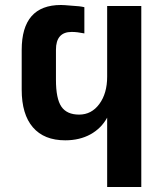

<svg xmlns="http://www.w3.org/2000/svg" viewBox="-20 -749 651 769"><path d="M545.9 0H409.2V-277.8Q385.7 -234.9 342.3 -210.9Q298.8 -187 241.2 -187Q156.7 -187 111.8 -239Q66.9 -291 66.9 -390.1V-548.8Q66.9 -729 224.1 -729Q236.3 -729 268.1 -726.1Q299.8 -724.6 317.9 -720.2V-615.2Q289.1 -621.1 267.1 -621.1Q204.1 -621.1 204.1 -549.8V-429.2Q204.1 -354 225.8 -322Q247.6 -290 296.9 -290Q346.7 -290 377.9 -332.5Q409.2 -375 409.2 -441.9V-725.1H545.9Z"/></svg>

Font: Libra Sans Modern
Style: Bold
Weight: 700
Foundry: Stefan Peev, Context Ltd
Version: Version 1.000